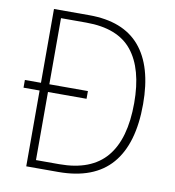

<svg xmlns="http://www.w3.org/2000/svg" viewBox="-80 -786 783 858"><g transform="rotate(10 311.0 -357.0)"><path d="M256 -714Q410 -714 486 -625Q562 -536 562 -364Q562 -184 482.5 -92Q403 0 241 0H96V-344H23V-379H96V-714ZM249 -679H134V-379H309V-344H134V-35H240Q384 -35 453 -117Q522 -199 522 -362Q522 -517 457 -598Q392 -679 249 -679Z"/></g></svg>

Font: Noto Sans Gujarati UI SemiCondensed ExtraLight
Style: Regular
Weight: 200
Width: 4
Designer: Jelle Bosma - Monotype Design Team, Universal Thirst
Foundry: Monotype Imaging Inc.
Version: Version 2.106; ttfautohint (v1.8.4.7-5d5b)